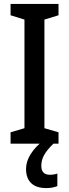

<svg xmlns="http://www.w3.org/2000/svg" viewBox="-20 -734 353 981"><path d="M279 0H34V-58L105 -79V-634L34 -656V-714H279V-656L207 -634V-79L279 -58ZM191 113Q191 159 235 159Q248 159 257 157Q266 155 273 153V217Q262 221 248.5 224Q235 227 217 227Q165 227 139 201.5Q113 176 113 129Q113 91 137 53Q161 15 200 -14L253 0Q219 33 205 59Q191 85 191 113Z"/></svg>

Font: Noto Sans Condensed Medium
Style: Regular
Weight: 500
Width: 3
Designer: Monotype Design Team
Foundry: Monotype Imaging Inc.
Version: Version 2.013; ttfautohint (v1.8.4.7-5d5b)